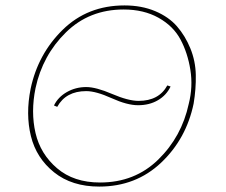

<svg xmlns="http://www.w3.org/2000/svg" viewBox="-20 -683 834 708"><path d="M346 5Q245 5 179.5 -47.5Q114 -100 94 -181Q74 -262 93 -356Q120 -484 211.5 -573.5Q303 -663 439 -663Q502 -663 552 -642Q602 -621 632.5 -586Q663 -551 682 -504.5Q701 -458 702 -406.5Q703 -355 694 -301Q667 -171 574 -83Q481 5 346 5ZM349 -10Q477 -10 563.5 -94.5Q650 -179 676 -300Q692 -363 682 -425.5Q672 -488 645.5 -537.5Q619 -587 564.5 -617.5Q510 -648 436 -648Q309 -648 223 -563.5Q137 -479 111 -358Q93 -270 111 -192.5Q129 -115 190.5 -62.5Q252 -10 349 -10ZM191 -289 179 -294Q194 -325 226.5 -343.5Q259 -362 298 -362Q334 -362 393.5 -336.5Q453 -311 491 -311Q566 -311 597 -368L609 -364Q594 -332 562.5 -313.5Q531 -295 489 -295Q449 -295 391.5 -321Q334 -347 298 -347Q223 -347 191 -289Z"/></svg>

Font: EauTestInfant Thin
Style: Italic
Weight: 250
Italic angle: -12°
Designer: Christian Thalmann (Catharsis Fonts)
Version: Version 0.001;PS 000.001;hotconv 1.0.88;makeotf.lib2.5.64775